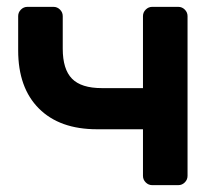

<svg xmlns="http://www.w3.org/2000/svg" viewBox="-20 -540 636 560"><path d="M277 -283H397V-493Q397 -504 405 -512Q413 -520 424 -520H500Q511 -520 519 -512Q527 -504 527 -493V-27Q527 -16 519 -8Q511 0 500 0H424Q413 0 405 -8Q397 -16 397 -27V-163H263Q154 -163 93.5 -223.5Q33 -284 33 -393V-493Q33 -504 41 -512Q49 -520 60 -520H136Q147 -520 155 -512Q163 -504 163 -493V-398Q163 -338 190 -310.5Q217 -283 277 -283Z"/></svg>

Font: Hezaedrus Medium
Style: Regular
Weight: 500
Designer: Hubert & Fischer
Foundry: Hubert & Fischer
Version: Version 1.10;September 3, 2019;FontCreator 11.5.0.2425 64-bi